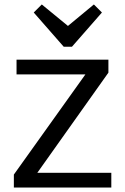

<svg xmlns="http://www.w3.org/2000/svg" viewBox="-20 -839 560 859"><path d="M54 -506V-572H465V-514L147 -66H478V0H42V-58L362 -506ZM400 -819 436 -783 302 -630H265L131 -783L167 -819L284 -723Z"/></svg>

Font: Sintony
Style: Regular
Weight: 400
Version: Version 001.001